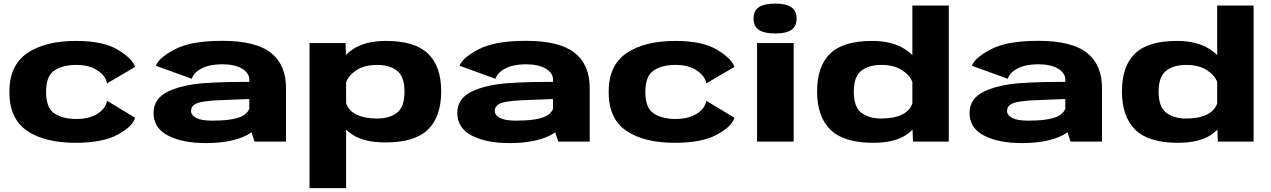

<svg xmlns="http://www.w3.org/2000/svg" viewBox="-20 -770 6912 1044"><path d="M391.5 6.5Q222.5 6.5 126.8 -59Q31 -124.5 31 -270Q31 -415 128.2 -481.2Q225.5 -547.5 394.5 -547.5Q541.5 -547.5 621.8 -498.8Q702 -450 714.5 -406L562 -316.5Q555 -357 510.2 -387Q465.5 -417 394.5 -417Q322 -417 276.2 -387Q230.5 -357 230.5 -270Q230.5 -182.5 276.5 -152.8Q322.5 -123 394.5 -123Q465 -123 510 -151.5Q555 -180 562 -222L714.5 -130Q702 -82.5 620 -38Q538 6.5 391.5 6.5Z M1335.5 -86V-336.5Q1335.5 -373.5 1295.8 -397Q1256 -420.5 1186.5 -420.5Q1121 -420.5 1077 -398Q1033 -375.5 1023 -341.5L827.5 -412.5Q843 -455.5 930.8 -501.8Q1018.5 -548 1187.5 -548Q1370.5 -548 1452.8 -483Q1535 -418 1535 -292.5V0H1364.5ZM1411.5 -152.5Q1400 -73.5 1317.8 -32.8Q1235.5 8 1099.5 8Q971.5 8 893.2 -33Q815 -74 815 -156Q815 -235 895 -272.8Q975 -310.5 1099 -318.5Q1193 -325 1348 -325V-232Q1241 -228 1169 -225Q1080.5 -221 1049.8 -208Q1019 -195 1019 -167Q1019 -143 1047.2 -128.5Q1075.5 -114 1134.5 -114Q1240 -114 1289 -134.8Q1338 -155.5 1342.5 -206.5Z M2076 4.5Q1961.5 4.5 1896.5 -37.5Q1831.5 -79.5 1820.5 -151.5L1862 -209.5Q1875 -168.5 1918.5 -147Q1962 -125.5 2032 -125.5Q2097.5 -125.5 2138.5 -156.8Q2179.5 -188 2179.5 -271.5Q2179.5 -354.5 2138.5 -385.8Q2097.5 -417 2032 -417Q1961.5 -417 1918.2 -388.5Q1875 -360 1862 -322.5L1820.5 -389.5Q1831.5 -457 1898.8 -502.2Q1966 -547.5 2078.5 -547.5Q2235 -547.5 2307 -478.8Q2379 -410 2379 -273Q2379 -135.5 2307 -65.5Q2235 4.5 2076 4.5ZM1663 -536H1859L1862 -438.5V253H1663Z M2987 -86V-336.5Q2987 -373.5 2947.2 -397Q2907.5 -420.5 2838 -420.5Q2772.5 -420.5 2728.5 -398Q2684.5 -375.5 2674.5 -341.5L2479 -412.5Q2494.5 -455.5 2582.2 -501.8Q2670 -548 2839 -548Q3022 -548 3104.2 -483Q3186.5 -418 3186.5 -292.5V0H3016ZM3063 -152.5Q3051.5 -73.5 2969.2 -32.8Q2887 8 2751 8Q2623 8 2544.8 -33Q2466.5 -74 2466.5 -156Q2466.5 -235 2546.5 -272.8Q2626.5 -310.5 2750.5 -318.5Q2844.5 -325 2999.5 -325V-232Q2892.5 -228 2820.5 -225Q2732 -221 2701.2 -208Q2670.5 -195 2670.5 -167Q2670.5 -143 2698.8 -128.5Q2727 -114 2786 -114Q2891.5 -114 2940.5 -134.8Q2989.5 -155.5 2994 -206.5Z M3650 6.5Q3481 6.5 3385.2 -59Q3289.5 -124.5 3289.5 -270Q3289.5 -415 3386.8 -481.2Q3484 -547.5 3653 -547.5Q3800 -547.5 3880.2 -498.8Q3960.5 -450 3973 -406L3820.5 -316.5Q3813.5 -357 3768.8 -387Q3724 -417 3653 -417Q3580.5 -417 3534.8 -387Q3489 -357 3489 -270Q3489 -182.5 3535 -152.8Q3581 -123 3653 -123Q3723.5 -123 3768.5 -151.5Q3813.5 -180 3820.5 -222L3973 -130Q3960.5 -82.5 3878.5 -38Q3796.5 6.5 3650 6.5Z M4195.5 -588Q4136 -588 4106.8 -607.2Q4077.5 -626.5 4077.5 -669.5Q4077.5 -712 4106.8 -731.2Q4136 -750.5 4195.5 -750.5Q4253.5 -750.5 4282.5 -730.8Q4311.5 -711 4311.5 -669.5Q4311.5 -626.5 4282.8 -607.2Q4254 -588 4195.5 -588ZM4096.5 -536H4295.5V0H4096.5Z M4727.5 6.5Q4568 6.5 4495.5 -64.5Q4423 -135.5 4423 -273Q4423 -410 4494 -478.8Q4565 -547.5 4722 -547.5Q4832.5 -547.5 4902.8 -501.2Q4973 -455 4982.5 -389.5L4941.5 -322.5Q4928.5 -360 4885 -388.5Q4841.5 -417 4771.5 -417Q4706 -417 4664.2 -386Q4622.5 -355 4622.5 -271.5Q4622.5 -187.5 4664.2 -156.5Q4706 -125.5 4771.5 -125.5Q4841.5 -125.5 4885 -147Q4928.5 -168.5 4941.5 -209.5L4982.5 -151.5Q4972 -79.5 4907.2 -36.5Q4842.5 6.5 4727.5 6.5ZM4944.5 0 4941 -84V-740H5139V0Z M5772.5 -86V-336.5Q5772.5 -373.5 5732.8 -397Q5693 -420.5 5623.5 -420.5Q5558 -420.5 5514 -398Q5470 -375.5 5460 -341.5L5264.5 -412.5Q5280 -455.5 5367.8 -501.8Q5455.5 -548 5624.5 -548Q5807.5 -548 5889.8 -483Q5972 -418 5972 -292.5V0H5801.5ZM5848.5 -152.5Q5837 -73.5 5754.8 -32.8Q5672.5 8 5536.5 8Q5408.5 8 5330.2 -33Q5252 -74 5252 -156Q5252 -235 5332 -272.8Q5412 -310.5 5536 -318.5Q5630 -325 5785 -325V-232Q5678 -228 5606 -225Q5517.5 -221 5486.8 -208Q5456 -195 5456 -167Q5456 -143 5484.2 -128.5Q5512.5 -114 5571.5 -114Q5677 -114 5726 -134.8Q5775 -155.5 5779.5 -206.5Z M6385 6.5Q6225.5 6.5 6153 -64.5Q6080.5 -135.5 6080.5 -273Q6080.5 -410 6151.5 -478.8Q6222.5 -547.5 6379.5 -547.5Q6490 -547.5 6560.2 -501.2Q6630.5 -455 6640 -389.5L6599 -322.5Q6586 -360 6542.5 -388.5Q6499 -417 6429 -417Q6363.5 -417 6321.8 -386Q6280 -355 6280 -271.5Q6280 -187.5 6321.8 -156.5Q6363.5 -125.5 6429 -125.5Q6499 -125.5 6542.5 -147Q6586 -168.5 6599 -209.5L6640 -151.5Q6629.5 -79.5 6564.8 -36.5Q6500 6.5 6385 6.5ZM6602 0 6598.5 -84V-740H6796.5V0Z"/></svg>

Font: Anybody Wide
Style: Bold
Weight: 700
Width: 7
Designer: Tyler Finck
Foundry: Etcetera Type Company
Version: Version 1.000; ttfautohint (v1.8)